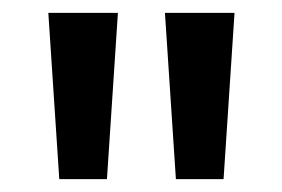

<svg xmlns="http://www.w3.org/2000/svg" viewBox="-20 -734 438 298"><path d="M163 -714H55L72 -456H146ZM344 -714H236L253 -456H327Z"/></svg>

Font: Noto Sans Hebrew ExtraCondensed Medium
Style: Regular
Weight: 500
Width: 2
Designer: Monotype Design Team
Foundry: Monotype Imaging Inc.
Version: Version 2.004